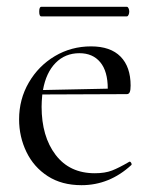

<svg xmlns="http://www.w3.org/2000/svg" viewBox="-20 -531 447 563"><path d="M360 -57Q363 -57 365 -53Q367 -49 365 -47Q301 12 219 12Q161 12 120 -14.5Q79 -41 57.5 -85.5Q36 -130 36 -181Q36 -240 64.5 -289Q93 -338 141 -366.5Q189 -395 247 -395Q304 -395 333.5 -365Q363 -335 363 -280Q363 -267 360.5 -261Q358 -255 352 -255L104 -254Q102 -232 102 -218Q102 -131 143 -77Q184 -23 258 -23Q288 -23 308.5 -31Q329 -39 358 -56ZM106 -267 296 -271Q296 -322 274 -348.5Q252 -375 213 -375Q171 -375 143 -346.5Q115 -318 106 -267ZM95 -497Q95 -511 101 -511H352Q355 -511 357 -506.5Q359 -502 359 -497Q359 -492 357 -487.5Q355 -483 352 -483H101Q95 -483 95 -497Z"/></svg>

Font: Cormorant Garamond
Style: Regular
Weight: 400
Designer: Christian Thalmann (Catharsis Fonts)
Version: Version 3.000